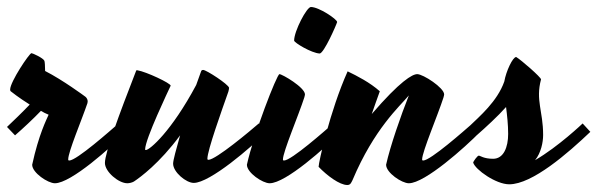

<svg xmlns="http://www.w3.org/2000/svg" viewBox="-52 -497 1708 549"><path d="M198 -202C200 -208 198 -217 190 -222C190 -222 128 -268 77 -294C77 -309 76 -320 75 -323C72 -331 41 -345 38 -345C32 -345 -23 -263 -23 -241C-23 -238 -22 -236 -20 -235C-20 -235 1 -218 33 -198C11 -175 -15 -150 -32 -134L-9 -110C13 -129 44 -158 65 -180C72 -176 79 -172 87 -169C81 -155 59 -113 40 -26C40 -3 85 27 105 27C151 27 266 -76 309 -120C302 -128 293 -138 287 -144C264 -124 167 -38 146 -38C144 -38 143 -39 143 -41C143 -63 181 -152 198 -202Z M541 -43C541 -67 582 -181 601 -235C602 -238 603 -244 603 -246C601 -256 538 -297 529 -297C526 -297 524 -296 523 -293L509 -254C438 -121 376 -68 365 -68C363 -68 363 -69 363 -70C363 -99 430 -239 436 -252C436 -259 366 -292 341 -296C339 -296 338 -297 337 -294C288 -168 248 -60 248 -31C248 -6 287 27 312 27C318 27 326 25 331 22C349 10 404 -30 463 -110C452 -71 443 -39 443 -29C443 -5 480 26 502 26C548 26 667 -76 710 -120C703 -128 694 -138 688 -144C665 -124 565 -40 544 -40C542 -40 541 -41 541 -43Z M719 27C765 27 880 -76 923 -120C916 -128 907 -138 901 -144C878 -124 781 -38 760 -38C758 -38 757 -39 757 -41C757 -63 802 -168 818 -218C819 -222 820 -225 820 -227C820 -247 755 -285 747 -285C740 -285 673 -113 654 -26C654 -3 699 27 719 27ZM912 -434C912 -442 860 -477 837 -477C825 -477 789 -408 789 -381C789 -375 839 -345 862 -344C874 -344 910 -426 912 -434Z M1034 -236C1006 -261 969 -280 942 -293C891 -179 859 -32 859 -20C883 5 919 32 941 32C950 32 952 26 956 18C1018 -129 1091 -193 1116 -223L1117 -224C1094 -166 1064 -80 1052 -26C1052 -3 1097 27 1117 27C1163 27 1278 -76 1321 -120C1314 -128 1305 -138 1299 -144C1276 -124 1179 -38 1158 -38C1156 -38 1155 -39 1155 -41C1155 -63 1200 -168 1216 -218C1217 -222 1218 -225 1218 -227C1218 -246 1158 -285 1141 -285C1127 -285 1092 -265 1011 -171C1019 -193 1026 -215 1034 -236Z M1289 -135 1312 -111C1336 -132 1372 -165 1395 -191C1398 -167 1401 -141 1401 -114C1401 -76 1388 -43 1358 -43C1331 -43 1321 -52 1317 -52C1313 -52 1301 -35 1301 -32C1307 -12 1366 30 1404 30C1470 30 1572 -59 1636 -120L1614 -144C1614 -144 1545 -78 1478 -39C1495 -60 1501 -90 1501 -111C1501 -180 1479 -210 1495 -270C1495 -276 1439 -325 1424 -334C1414 -334 1395 -293 1390 -264C1370 -207 1319 -164 1289 -135Z"/></svg>

Font: Yesteryear
Style: Regular
Weight: 400
Designer: Astigmatic (AOETI)
Foundry: Astigmatic (AOETI)
Version: Version 1.000